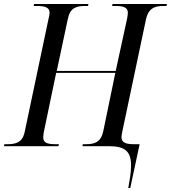

<svg xmlns="http://www.w3.org/2000/svg" viewBox="-41 -734 858 964"><path d="M603 210H613L660 -10H633C594 -10 569 -16 569 -46C569 -52 571 -63 573 -73L692 -637C705 -695 738 -704 780 -704H795L797 -714H524L522 -704H539C578 -704 601 -697 601 -670C601 -663 599 -651 597 -640L540 -378H244L300 -641C311 -695 344 -704 385 -704H401L403 -714H130L128 -704H144C184 -704 208 -697 208 -670C208 -664 206 -651 203 -641L83 -72C72 -19 39 -10 -3 -10H-19L-21 0H252L255 -10H238C199 -10 176 -16 176 -44C176 -51 178 -63 179 -71L241 -368H538L477 -73C465 -19 432 -10 391 -10H375L373 0H508C588 0 617 28 617 96C617 135 610 170 603 210Z"/></svg>

Font: Noto Serif Display SemiCondensed
Style: Italic
Weight: 400
Width: 4
Italic angle: -12°
Designer: Monotype Design Team
Foundry: Monotype Imaging Inc.
Version: Version 2.009